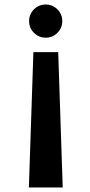

<svg xmlns="http://www.w3.org/2000/svg" viewBox="-20 -530 400 851"><path d="M128 -299H238L258 301H108ZM182.5 -363Q152 -363 130.5 -384.5Q109 -406 109 -436.5Q109 -467 130.5 -488.5Q152 -510 182.5 -510Q213 -510 234.5 -488.5Q256 -467 256 -436.5Q256 -406 234.5 -384.5Q213 -363 182.5 -363Z"/></svg>

Font: Cherry Swash
Style: Bold
Weight: 700
Designer: Kasatkina Nataliya
Foundry: Nataliya Kasatkina
Version: Version 1.001